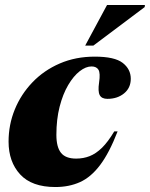

<svg xmlns="http://www.w3.org/2000/svg" viewBox="-20 -738 604 773"><path d="M348.5 -470.5Q325.5 -470.5 300.8 -451.2Q276 -432 254.5 -395.5Q233 -359 220 -308.2Q207 -257.5 207 -195Q207 -146 225.5 -122.8Q244 -99.5 286.5 -99.5Q316 -99.5 341.2 -109.5Q366.5 -119.5 390.8 -143.2Q415 -167 440 -209H453.5Q420 -122.5 383 -73.5Q346 -24.5 302 -4.8Q258 15 203 15Q108 15 61.2 -35.8Q14.5 -86.5 14.5 -168Q14.5 -236 39.5 -297.2Q64.5 -358.5 110.8 -406.8Q157 -455 220.8 -482.5Q284.5 -510 361.5 -510Q441.5 -510 474 -484.8Q506.5 -459.5 506.5 -421Q506.5 -384 479.5 -362Q452.5 -340 412.5 -340Q389.5 -340 381.5 -355Q373.5 -370 379 -406.5Q384.5 -443.5 376.5 -457Q368.5 -470.5 348.5 -470.5ZM323 -554.5 411 -718H563.5L562.5 -709.5L356 -554.5Z"/></svg>

Font: Newsreader 60pt ExtraBold
Style: Italic
Weight: 800
Italic angle: -17°
Designer: Hugues Gentile
Foundry: Production Type
Version: Version 1.003